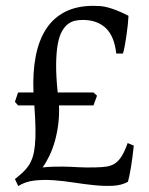

<svg xmlns="http://www.w3.org/2000/svg" viewBox="-20 -623 509 658"><path d="M300.3 -261.7H182.1Q183.6 -228.5 179.7 -197.8Q175.8 -167 168.2 -139.9Q160.6 -112.8 149.7 -89.8Q138.7 -66.9 126 -49.3Q147.9 -51.3 165 -51.8Q182.1 -52.2 196.3 -52Q210.4 -51.8 222.7 -51.3Q234.9 -50.8 247.8 -50Q260.7 -49.3 274.9 -49.1Q289.1 -48.8 307.1 -49.3Q329.6 -49.8 345.7 -52.2Q361.8 -54.7 374.3 -63Q386.7 -71.3 397 -87.6Q407.2 -104 417.5 -132.8L438.5 -124Q436.5 -103 433.8 -83.7Q431.2 -64.5 428.5 -48.1Q425.8 -31.7 423.1 -19.5Q420.4 -7.3 418.5 0Q396.5 12.2 366.9 13.7Q337.4 15.1 303.5 11.7Q269.5 8.3 233.6 2.7Q197.8 -2.9 163.1 -5.4Q128.4 -7.8 97.4 -4.2Q66.4 -0.5 42.5 14.6L31.2 -9.3Q46.4 -21.5 58.1 -32.2Q69.8 -43 78.1 -55.4Q86.4 -67.9 91.8 -84.2Q97.2 -100.6 99.6 -124.5Q102.1 -148.4 101.6 -181.9Q101.1 -215.3 97.7 -261.7H42L31.2 -273.9Q33.7 -281.2 36.4 -289.8Q39.1 -298.3 42 -306.2H94.7Q91.8 -375.5 102.5 -430.7Q113.3 -485.8 138.4 -524.2Q163.6 -562.5 203.9 -582.8Q244.1 -603 299.8 -603Q312.5 -603 324.5 -602.1Q336.4 -601.1 350.1 -597.4Q363.8 -593.8 380.6 -587.2Q397.5 -580.6 420.4 -568.8Q419.9 -556.2 418 -538.1Q416 -520 413.3 -501.2Q410.6 -482.4 407.5 -465.6Q404.3 -448.7 401.4 -439.5H378.4Q371.6 -500 342 -527.3Q312.5 -554.7 263.7 -554.7Q250.5 -554.7 237.5 -552Q224.6 -549.3 213.1 -540.8Q201.7 -532.2 192.4 -515.9Q183.1 -499.5 178 -471.9Q172.9 -444.3 172.4 -403.6Q171.9 -362.8 177.7 -306.2H300.3L312.5 -294.9Z"/></svg>

Font: Noto Serif Devanagari
Style: Bold
Weight: 700
Designer: Monotype Design Team
Foundry: Monotype Imaging Inc.
Version: Version 1.01